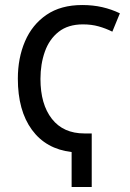

<svg xmlns="http://www.w3.org/2000/svg" viewBox="-20 -745 517 764"><path d="M307 -725Q350 -725 387 -716.5Q424 -708 457 -692L427 -619Q401 -632 372.5 -640Q344 -648 310 -648Q251 -648 213.5 -618.5Q176 -589 158.5 -539.5Q141 -490 141 -431Q141 -330 186.5 -272Q232 -214 316 -214H345V-1H265V-140Q163 -152 107 -228.5Q51 -305 51 -432Q51 -514 79.5 -580.5Q108 -647 165 -686Q222 -725 307 -725Z"/></svg>

Font: Avrile Sans Condensed
Style: Regular
Weight: 400
Width: 3
Designer: Monotype Design Team
Foundry: Monotype Imaging Inc.
Version: Version 2.001;September 10, 2019;FontCreator 11.5.0.2425 64-